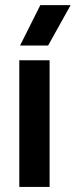

<svg xmlns="http://www.w3.org/2000/svg" viewBox="-20 -738 299 758"><path d="M56.2 0V-500H175.8V0ZM59.1 -558.1 139.2 -717.8H258.8L169.9 -558.1Z"/></svg>

Font: TASA Orbiter Deck SemiBold
Style: Regular
Weight: 600
Designer: Weizhong Zhang
Version: Version 1.000;Glyphs 3.1.2 (3151)